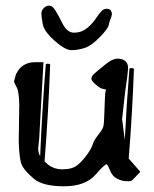

<svg xmlns="http://www.w3.org/2000/svg" viewBox="-20 -648 549 686"><path d="M343.5 -609.1C338.5 -604.1 331.1 -594.5 321.3 -580.3C311.5 -566.2 300.5 -554.4 288.1 -545.2C275.7 -535.9 261.2 -531.2 244.6 -531.2C228 -531.2 214.4 -542 203.6 -563.5C192.9 -585 184.1 -601.1 177.2 -611.8C170.4 -622.6 163.3 -627.9 156 -627.9C148.7 -627.9 142.2 -625.1 136.5 -619.4C130.8 -613.7 127.9 -606.9 127.9 -599.1C127.9 -591.3 129.6 -578.8 132.8 -561.5C136.1 -544.3 150.2 -524.5 175.3 -502.2C200.4 -479.9 220.4 -468.8 235.4 -468.8C250.3 -468.8 266 -471.4 282.2 -476.6C298.5 -481.8 316.6 -494.6 336.4 -515.1C356.3 -535.6 366.9 -550 368.4 -558.3C369.9 -566.7 372.2 -574.4 375.2 -581.5C378.3 -588.7 379.9 -594.2 379.9 -598.1C379.9 -602.1 378.6 -606.1 376 -610.4C373.4 -614.6 368.6 -616.7 361.6 -616.7C354.6 -616.7 348.6 -614.2 343.5 -609.1ZM416 -219.7 426.8 -316.4C433.9 -364.9 437.5 -394.7 437.5 -405.8V-406.2C437.5 -416.7 434.1 -424.6 427.2 -430.2C420.7 -435.7 411.5 -438.5 399.7 -438.5C387.8 -438.5 373.7 -431.8 357.4 -418.5C341.1 -405.1 331.5 -397.2 328.4 -394.8C325.3 -392.3 321.6 -389.2 317.4 -385.3C313.2 -381.3 310.3 -378.2 308.8 -375.7C307.4 -373.3 306.6 -370 306.6 -365.7C306.6 -361.5 311.8 -354.8 322.3 -345.7C332.7 -336.6 341 -331.5 347.2 -330.6C353.4 -329.6 357.3 -328.6 358.9 -327.6C358.9 -327.3 358.7 -326.7 358.4 -325.7C358.1 -324.7 357.4 -322.3 356.4 -318.4C355.5 -314.5 354.5 -295.1 353.5 -260.3C352.5 -225.4 351.2 -204.4 349.6 -197.3C348 -190.1 341.9 -179.9 331.3 -166.5C320.7 -153.2 314 -141.8 311.3 -132.3C308.5 -122.9 301.9 -110.8 291.5 -96.2C281.1 -81.5 269.7 -69 257.3 -58.6C245 -48.2 226.9 -43 203.1 -43C179.4 -43 159.7 -50.9 144 -66.9L139.2 -71.8C148.3 -185.4 154.9 -300.3 159.2 -416.5V-417C159.2 -418.9 156.7 -420.1 151.9 -420.4H149.9C146 -420.4 143.9 -419.4 143.6 -417.5C134.8 -309.1 128.1 -200 123.5 -90.3C120.9 -94.6 119.2 -98.5 118.4 -102.1C117.6 -105.6 116.9 -110 116.2 -115.2L117.2 -125.5L120.1 -153.3L135.3 -425.8H105.5C72.9 -425.8 50 -411 36.6 -381.3L30.3 -358.4C30.3 -354.2 33.2 -347.1 39.1 -337.2C44.9 -327.2 48.2 -306.6 48.8 -275.4L46.9 -142.1C48.2 -98.1 52.2 -69.5 59.1 -56.2C65.9 -42.8 79.9 -27.2 101.1 -9.3C122.2 8.6 158.1 17.6 208.7 17.6C259.4 17.6 296.9 3.7 321.3 -23.9C330.7 -35 339 -43.9 346.2 -50.5C353.4 -57.2 357.9 -60.9 359.9 -61.5C363.1 -60.9 367.1 -54.4 371.8 -42C376.5 -29.6 382.7 -20.6 390.4 -14.9C398 -9.2 407.4 -4.9 418.5 -2C425 -1 431.3 -0.5 437.5 -0.5C440.8 -0.5 443.8 -0.7 446.8 -1C450.4 -2.3 455.6 -6.7 462.4 -14.2L481.4 -34.2L439.9 -81.5C448.4 -187 454.6 -293.5 458.5 -400.9C458.5 -403.2 455.9 -404.5 450.7 -404.8H448.7C444.8 -404.8 442.7 -403.8 442.4 -401.9C435.5 -317.5 430 -232.9 425.8 -147.9L417 -217.8Z"/></svg>

Font: Drukaatie burti
Style: Regular
Weight: 400
Version: Version 0.14.4